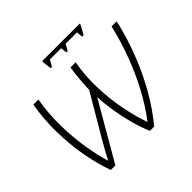

<svg xmlns="http://www.w3.org/2000/svg" viewBox="-204 -1127 1372 1372"><g transform="rotate(-45 482.0 -440.5)"><path d="M183.6 7.8Q147.5 -91.8 126 -210.4Q104.5 -329.1 102.3 -457.5Q100.1 -585.9 122.1 -713.9H173.3Q151.9 -587.4 154.5 -465.1Q157.2 -342.8 174.8 -236.8Q192.4 -130.9 215.8 -55.2H218.8Q243.2 -105 293.5 -191.4L479 -506.8Q480.5 -559.1 485.6 -616Q490.7 -672.9 498 -713.9H549.8Q528.3 -594.2 532.7 -474.1Q537.1 -354 558.6 -245.4Q580.1 -136.7 610.4 -51.8H613.3Q677.2 -134.8 734.6 -240.5Q792 -346.2 837.4 -466.6Q882.8 -586.9 912.6 -713.9H964.4Q933.6 -579.1 883.5 -449.5Q833.5 -319.8 767.3 -203.6Q701.2 -87.4 621.6 7.8H578.6Q551.3 -56.2 530.8 -131.8Q510.3 -207.5 498 -284.4Q485.8 -361.3 482.9 -429.2L229.5 7.8ZM393.6 -810.5 385.7 -877.9 388.2 -889.2H766.1L764.2 -877.9L727.1 -810.5H712.9L707.5 -858.4H592.8L566.4 -810.5H553.2L547.4 -858.4H434.1L407.2 -810.5Z"/></g></svg>

Font: Open Sans Light
Style: Italic
Weight: 300
Italic angle: -12°
Designer: Monotype Design Team
Foundry: Monotype Imaging Inc.
Version: Version 3.003; ttfautohint (v1.8.4)